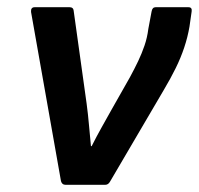

<svg xmlns="http://www.w3.org/2000/svg" viewBox="-20 -512 551 532"><path d="M161 0Q152 0 149 -10L66 -479Q65 -492 76 -492H173Q183 -492 184 -483L220 -225Q224 -195 226.5 -166Q229 -137 232 -107H234Q247 -133 261 -158Q275 -183 289 -208L340 -298Q353 -322 363 -343Q373 -364 380.5 -386Q388 -408 391 -432L400 -480Q402 -492 411 -492H502Q513 -492 511 -480L505 -438Q500 -409 490.5 -380.5Q481 -352 467 -323.5Q453 -295 434 -263L285 -9Q280 0 272 0Z"/></svg>

Font: Sofia Sans Semi Condensed
Style: Bold Italic
Weight: 700
Italic angle: -9°
Version: Version 4.100